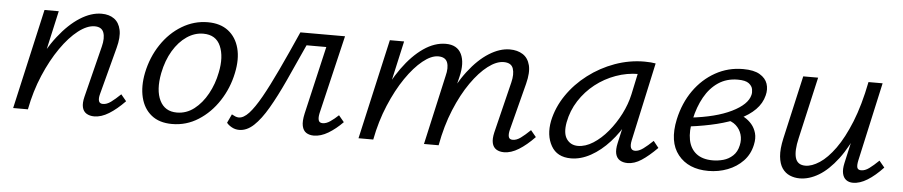

<svg xmlns="http://www.w3.org/2000/svg" viewBox="-33 -603 3725 792"><g transform="rotate(5 1829.0 -207.5)"><path d="M368.4 5.2Q349.4 5.2 336.1 -3Q322.9 -11.2 318.9 -28.4Q314.9 -45.6 321.6 -72.5L374.7 -284.3Q383.8 -320.2 375.8 -342.7Q367.7 -365.2 338.6 -365.2Q307.4 -365.2 270.8 -337Q234.3 -308.7 199.4 -258.6Q164.5 -208.5 136.3 -142.3Q108.1 -76 93.6 0H48.7Q71.8 -97 107 -174.5Q142.2 -252 184.9 -306.6Q227.6 -361.3 273.3 -390.3Q319 -419.4 362.6 -419.4Q393.7 -419.4 414.5 -404.5Q435.3 -389.5 441.7 -359.5Q448.2 -329.5 436 -284L384.5 -89Q379.5 -70.5 382.8 -59.8Q386 -49 400 -49Q415.7 -49 432.7 -61.4Q449.7 -73.8 472 -95.3L494.2 -68.5Q460.6 -33.7 429.1 -14.3Q397.6 5.2 368.4 5.2ZM32.5 0 126.1 -414.2H185.1L92.5 0Z M690.9 8.5Q637.9 8.5 605.2 -17.9Q572.5 -44.3 561.4 -89.9Q550.3 -135.5 561.7 -192.4Q575.2 -257.8 610.1 -310.1Q645 -362.5 695.1 -392.5Q745.3 -422.6 802 -422.6Q853.8 -422.6 886.9 -397.1Q919.9 -371.5 931.8 -326.7Q943.7 -281.9 931.2 -223.3Q918.2 -160.2 883.7 -107.4Q849.3 -54.6 799.6 -23.1Q750 8.5 690.9 8.5ZM706.5 -40.3Q745.8 -40.3 778 -65.1Q810.1 -89.9 832.7 -130.9Q855.3 -171.9 864.5 -219.5Q878.3 -285.3 859.2 -329.6Q840.1 -373.9 787.4 -373.9Q751.6 -373.9 719.2 -351.9Q686.8 -329.9 663 -290.2Q639.2 -250.5 628.4 -196.7Q614.7 -125.5 635.7 -82.9Q656.7 -40.3 706.5 -40.3Z M968.7 8.6Q951.9 8.6 937.7 0.5Q923.5 -7.5 916.9 -16.6L933.7 -52.6Q940.9 -48.4 948.5 -45.3Q956 -42.3 962.7 -42.3Q982.7 -42.3 1004.8 -66.1Q1026.8 -90 1053.5 -137.3Q1080.1 -184.6 1112.7 -254Q1145.4 -323.3 1185.6 -414.2H1334.9L1324.2 -363.3H1215.6Q1178.6 -280.9 1147 -212.4Q1115.5 -143.9 1086.6 -94.5Q1057.8 -45 1029.1 -18.2Q1000.5 8.6 968.7 8.6ZM1277.4 5.2Q1259.3 5.2 1246.3 -3Q1233.4 -11.3 1229.2 -30.5Q1225 -49.6 1232.3 -82.3L1309.2 -414.2H1370.5L1293.5 -89Q1289.5 -70.5 1292.7 -59.8Q1295.9 -49 1309.5 -49Q1324.7 -49 1341 -60.3Q1357.4 -71.5 1374.2 -87.5L1396.4 -60.8Q1367.8 -31.5 1337.2 -13.1Q1306.6 5.2 1277.4 5.2Z M2065.1 5.2Q2046.1 5.2 2033.1 -3Q2020.2 -11.2 2016.2 -28.4Q2012.2 -45.6 2018.4 -72.5L2070.4 -284.3Q2079 -318.8 2071.4 -342Q2063.7 -365.2 2032.2 -365.2Q2001.9 -365.2 1967.1 -338.6Q1932.3 -312.1 1898.4 -263.7Q1864.5 -215.4 1836.8 -148.4Q1809.2 -81.4 1794.3 0H1750.5Q1772.9 -100.7 1807 -179Q1841.1 -257.2 1882 -310.6Q1923 -364.1 1967.2 -391.7Q2011.4 -419.4 2052.9 -419.4Q2084.5 -419.4 2106.6 -405.3Q2128.7 -391.2 2136.3 -361.4Q2143.8 -331.5 2131.6 -284L2081.3 -89Q2076.8 -70.5 2079.8 -59.8Q2082.7 -49 2096.7 -49Q2112.5 -49 2129.5 -61.4Q2146.5 -73.8 2168.7 -95.3L2190.9 -68.5Q2157.4 -33.7 2125.9 -14.3Q2094.4 5.2 2065.1 5.2ZM1462.5 0 1556.1 -414.2H1615.1L1522.5 0ZM1483.6 0Q1503.6 -90.2 1536.1 -166.6Q1568.5 -243.1 1609.3 -299.8Q1650.1 -356.5 1695.7 -388Q1741.4 -419.4 1787.6 -419.4Q1834.9 -419.4 1852.4 -383.5Q1869.8 -347.5 1855.3 -288.5L1785 0H1733.6L1798 -287Q1807.1 -322 1799 -343.6Q1790.8 -365.2 1761 -365.2Q1731.9 -365.2 1697 -337Q1662.2 -308.9 1628.1 -259.2Q1594.1 -209.5 1566.2 -143.1Q1538.3 -76.8 1523.6 0Z M2342.3 6.3Q2284.8 6.3 2260.4 -36.9Q2235.9 -80.1 2247.5 -140.4Q2259.5 -197.5 2293.8 -247.9Q2328.1 -298.3 2378.4 -336.5Q2428.6 -374.7 2488.3 -396.3Q2548 -417.8 2610.6 -417.8Q2625.6 -417.8 2636.6 -416.8Q2647.5 -415.7 2656.7 -414.2L2586 -89.9Q2577.1 -47.9 2603.3 -47.9Q2618.6 -47.9 2636.8 -61.1Q2654.9 -74.4 2676.6 -95.3L2698.3 -68Q2663.1 -32.6 2634 -13.7Q2605 5.2 2576.8 5.2Q2557.8 5.2 2544.6 -3Q2531.5 -11.2 2527.2 -28.6Q2523 -46 2529.2 -73.4L2567.2 -243L2604.4 -277Q2591.6 -220.5 2564.6 -169.6Q2537.5 -118.6 2501.4 -78.9Q2465.3 -39.1 2424.2 -16.4Q2383.1 6.3 2342.3 6.3ZM2366.6 -47.4Q2397.5 -47.4 2429.5 -67.7Q2461.5 -88 2489.5 -121.6Q2517.6 -155.3 2538.5 -196.2Q2559.3 -237.2 2568.2 -278L2591.8 -388.8L2624.5 -362.2Q2617.8 -363.7 2608.8 -364.2Q2599.8 -364.7 2591.3 -364.7Q2542.5 -364.7 2496.5 -348Q2450.5 -331.4 2412.3 -301.5Q2374.2 -271.5 2347.7 -230.5Q2321.3 -189.5 2312 -140.4Q2303.6 -94.2 2320 -70.8Q2336.5 -47.4 2366.6 -47.4Z M2911.7 8.5Q2828.5 8.5 2786 -44.7Q2743.4 -97.9 2763.7 -192.4Q2778.7 -260.7 2815 -312.3Q2851.4 -363.8 2903.8 -393.2Q2956.3 -422.6 3018.6 -422.6Q3063.3 -422.6 3087.7 -408Q3112.1 -393.5 3119.6 -370.9Q3127.1 -348.3 3120.4 -322.5Q3112.2 -289.1 3086.5 -263.1Q3060.8 -237.1 3021 -218.8Q2981.1 -200.5 2930.2 -187.9Q2879.4 -175.4 2820.8 -167.9L2817.6 -204.1Q2923.4 -215.9 2987.9 -247.6Q3052.5 -279.3 3061.8 -319.3Q3064.4 -329.3 3062.1 -342.7Q3059.8 -356.2 3046.1 -366.7Q3032.4 -377.2 3000.3 -377.2Q2954.5 -377.2 2920 -354.2Q2885.6 -331.2 2862.9 -290.7Q2840.1 -250.2 2828.7 -196.7Q2818.1 -148.4 2825.2 -112.3Q2832.3 -76.3 2857.6 -56.4Q2883 -36.5 2925.7 -36.5Q2947.4 -36.5 2969.5 -42.5Q2991.6 -48.6 3008.8 -64.6Q3026 -80.5 3031.8 -107.9Q3037.3 -131.6 3030.8 -153.2Q3024.3 -174.8 3007.5 -190Q2990.6 -205.1 2964.9 -209L3008.6 -238.3Q3024.5 -234.3 3041.1 -224.7Q3057.8 -215.1 3070.9 -199.9Q3083.9 -184.7 3089.9 -163.6Q3095.8 -142.5 3089.7 -115.1Q3081.3 -75.5 3055 -47.9Q3028.6 -20.4 2991.2 -6Q2953.8 8.5 2911.7 8.5Z M3289.5 6.3Q3267.6 6.3 3248.6 -1.8Q3229.6 -9.9 3217 -28Q3204.5 -46.2 3201.4 -76.8Q3198.4 -107.5 3208.5 -152.5L3267.8 -414.2H3329.5L3271.3 -158.5Q3258.8 -105.5 3267.1 -76.7Q3275.5 -47.9 3308.5 -47.9Q3335 -47.9 3367 -68.8Q3398.9 -89.7 3430.9 -134Q3462.8 -178.3 3490.9 -247.8Q3518.9 -317.4 3538 -414.2H3574.7Q3550.8 -302.1 3517.7 -222.1Q3484.6 -142.1 3446.3 -91.6Q3407.9 -41.1 3368.1 -17.4Q3328.4 6.3 3289.5 6.3ZM3510.1 5.2Q3493.3 5.2 3481.7 -3.5Q3470.1 -12.3 3466.4 -29.5Q3462.6 -46.7 3468.3 -72.5L3545.1 -414.2H3596.5L3524.5 -89Q3520.1 -68.6 3523 -58.8Q3526 -49 3539.5 -49Q3555.3 -49 3572.3 -61.4Q3589.3 -73.8 3611.5 -95.3L3633.7 -68.5Q3600.7 -33.2 3569.5 -14Q3538.3 5.2 3510.1 5.2Z"/></g></svg>

Font: Ysabeau
Style: Bold Italic
Weight: 700
Italic angle: -12°
Designer: Christian Thalmann (Catharsis Fonts)
Version: Version 2.002